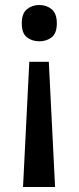

<svg xmlns="http://www.w3.org/2000/svg" viewBox="-20 -566 315 767"><path d="M207 -473Q207 -433 186.5 -417Q166 -401 137 -401Q108 -401 87.5 -417Q67 -433 67 -473Q67 -512 87.5 -529Q108 -546 137 -546Q166 -546 186.5 -529Q207 -512 207 -473ZM97 -319H175L200 181H72Z"/></svg>

Font: Noto Kufi Arabic Medium
Style: Regular
Weight: 500
Designer: Monotype Design Team, David Williams, Khaled Hosny
Foundry: Google LLC
Version: Version 2.109; ttfautohint (v1.8.4.7-5d5b)